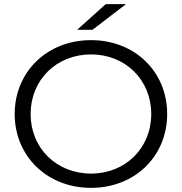

<svg xmlns="http://www.w3.org/2000/svg" viewBox="-20 -901 879 928"><path d="M420 7C631 7 788 -145 788 -350C788 -555 631 -707 420 -707C208 -707 51 -554 51 -350C51 -146 208 7 420 7ZM420 -62C253 -62 128 -185 128 -350C128 -515 253 -638 420 -638C586 -638 711 -515 711 -350C711 -185 586 -62 420 -62ZM427 -757 589 -881H491L353 -757Z"/></svg>

Font: Montserrat-Alt1
Style: Regular
Weight: 400
Designer: Differentunic
Foundry: Differentunic
Version: Version 7.222